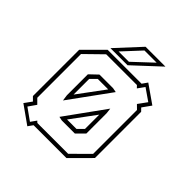

<svg xmlns="http://www.w3.org/2000/svg" viewBox="-194 -822 981 981"><g transform="rotate(45 297.0 -331.0)"><path d="M157.5 26.5 59.5 -43 88.5 -83 68.5 -103V-437L171.5 -540H416.5L436.5 -568.5L534.5 -500L501 -453L516.5 -437V-103L414 0H176.5L174.5 2.5ZM151 1 173 -30 182 -21.5H404.5L495 -111.5V-428.5L473 -450L507.5 -497.5L442.5 -542.5L416.5 -506L404.5 -518.5H182.5L90.5 -428.5V-112.5L116 -87L86.5 -45ZM193 -195.5 188.5 -228.5V-380L231.5 -421H329.5L353.5 -416.5ZM210 -255 316.5 -399H241L210 -368ZM261 -119 239.5 -123.5 393.5 -337 397 -307V-160.5L355.5 -119ZM276.5 -141.5H344.5L375.5 -172V-275.5ZM175.5 -556 297.5 -688H441L299 -556ZM217 -573.5H291.5L395 -670.5H307Z"/></g></svg>

Font: Tourney Expanded ExtraLight
Style: Regular
Weight: 200
Width: 7
Designer: Tyler Finck
Foundry: Etcetera Type Co
Version: Version 1.010; ttfautohint (v1.8.3)